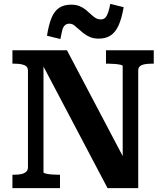

<svg xmlns="http://www.w3.org/2000/svg" viewBox="-20 -969 849 989"><path d="M44 0V-69H54Q75 -69 90.5 -72.5Q106 -76 115 -84.5Q124 -93 124 -107V-605Q124 -620 115 -627.5Q106 -635 90.5 -638Q75 -641 54 -641H44V-710H325L630 -131L612 -134V-629Q612 -633 600.5 -635.5Q589 -638 572.5 -639.5Q556 -641 540 -641H526V-710H772V-641H761Q741 -641 725 -638Q709 -635 700.5 -627.5Q692 -620 692 -605V0H534L182 -668L204 -663V-81Q204 -78 215.5 -75Q227 -72 243.5 -70.5Q260 -69 276 -69H289V0ZM489 -770Q463 -770 444 -778Q425 -786 410.5 -797.5Q396 -809 384 -820Q372 -831 361.5 -839Q351 -847 337 -847Q323 -847 314 -838.5Q305 -830 300.5 -812.5Q296 -795 291 -768L222 -785Q231 -842 245.5 -877Q260 -912 284.5 -928.5Q309 -945 347 -945Q371 -945 389.5 -937.5Q408 -930 422 -918.5Q436 -907 448 -895.5Q460 -884 472 -876.5Q484 -869 499 -869Q514 -869 522.5 -878Q531 -887 537 -904.5Q543 -922 548 -949L617 -932Q607 -874 591 -838.5Q575 -803 550 -786.5Q525 -770 489 -770Z"/></svg>

Font: Roboto Serif 20pt SemiBold
Style: Regular
Weight: 600
Version: Version 1.008